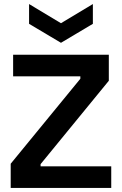

<svg xmlns="http://www.w3.org/2000/svg" viewBox="-20 -931 604 951"><path d="M33 0V-120L378 -541V-553H45V-660H519V-531L181 -118V-107H531V0ZM124 -911 282 -816 440 -911V-813L282 -719L124 -813Z"/></svg>

Font: Bricolage Grotesque 18pt SemiBold
Style: Regular
Weight: 600
Version: Version 1.001;gftools[0.9.33.dev8+g029e19f]